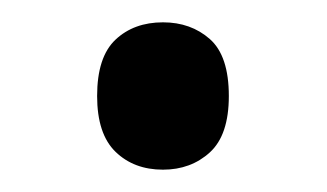

<svg xmlns="http://www.w3.org/2000/svg" viewBox="-20 -489 293 172"><path d="M67 -403Q67 -438 83.5 -453.5Q100 -469 126 -469Q151 -469 168 -454Q185 -439 185 -403Q185 -368 168 -352.5Q151 -337 126 -337Q100 -337 83.5 -353Q67 -369 67 -403Z"/></svg>

Font: Noto Sans Tamil UI SemiCondensed
Style: Regular
Weight: 400
Width: 4
Designer: Jelle Bosma - Monotype Design Team
Foundry: Monotype Imaging Inc.
Version: Version 2.004; ttfautohint (v1.8.4.7-5d5b)